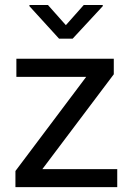

<svg xmlns="http://www.w3.org/2000/svg" viewBox="-20 -770 536 790"><path d="M462.4 -74.2V0H43.5V-66.4L334.5 -453.6H47.4V-528.3H448.2V-464.4L154.3 -74.2ZM177.2 -749.5 251 -666.5 324.7 -749.5H402.8V-744.6L278.8 -610.8H223.1L101.1 -744.6V-749.5Z"/></svg>

Font: Vazirmatn FD
Style: Regular
Weight: 400
Designer: Saber Rastikerdar
Foundry: Saber Rastikerdar
Version: Version 33.001